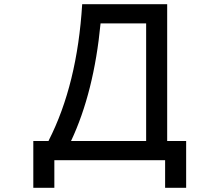

<svg xmlns="http://www.w3.org/2000/svg" viewBox="-20 -769 1040 909"><path d="M761.7 -10.7H237.3V120.1H137.7V-101.6H210L210.9 -104.5Q345.7 -369.1 369.1 -749H771.5V-101.6H861.3V120.1H761.7ZM671.9 -101.6V-658.2H456.1Q424.8 -332 316.4 -101.6Z"/></svg>

Font: MotoyaLCedar
Style: W3 mono
Weight: 400
Version: Version 1.01